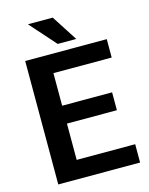

<svg xmlns="http://www.w3.org/2000/svg" viewBox="-132 -986 828 1068"><g transform="rotate(-15 282.0 -452.0)"><path d="M539.1 -105.5V0H67.9V-710.9H537.6V-605H202.1V-417.5H489.7V-314.5H202.1V-105.5ZM278.3 -904.3 374 -755.9H267.1L135.3 -904.3Z"/></g></svg>

Font: Vazirmatn RD UI FD SemiBold
Style: Regular
Weight: 600
Designer: Saber Rastikerdar
Foundry: Saber Rastikerdar
Version: Version 33.003